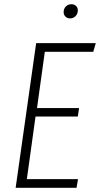

<svg xmlns="http://www.w3.org/2000/svg" viewBox="-20 -888 473 908"><path d="M433 -684 421 -643H192L155 -377H354L348 -337H148L107 -41H349L342 0H54L151 -684ZM281 -831Q281 -847 291.5 -857.5Q302 -868 318 -868Q331 -868 339.5 -860Q348 -852 348 -839Q348 -823 337.5 -812Q327 -801 311 -801Q298 -801 289.5 -809.5Q281 -818 281 -831Z"/></svg>

Font: Fira Sans Extra Condensed ExtraLight
Style: Italic
Weight: 275
Width: 3
Italic angle: -8°
Designer: Carrois Corporate & Edenspiekermann AG
Foundry: Carrois Corporate GbR & Edenspiekermann AG
Version: Version 4.203